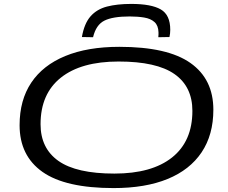

<svg xmlns="http://www.w3.org/2000/svg" viewBox="-20 -950 1163 980"><path d="M560 10Q314 10 197 -72.5Q80 -155 80 -311Q80 -439 139.5 -528Q199 -617 313 -664Q427 -711 589 -711Q835 -711 952 -628.5Q1069 -546 1069 -390Q1069 -262 1009 -172.5Q949 -83 835.5 -36.5Q722 10 560 10ZM564 -64Q755 -64 858.5 -146.5Q962 -229 962 -384Q962 -508 870.5 -572Q779 -636 585 -636Q394 -636 290.5 -553.5Q187 -471 187 -316Q187 -193 278.5 -128.5Q370 -64 564 -64ZM650 -930Q752 -930 800.5 -902Q849 -874 849 -798Q849 -779 845 -761L788 -760Q789 -767 789 -773.5Q789 -780 789 -785Q788 -820 768.5 -837.5Q749 -855 716 -860.5Q683 -866 642 -866Q555 -866 512.5 -844.5Q470 -823 455 -760L398 -761Q410 -830 442 -866.5Q474 -903 526 -916.5Q578 -930 650 -930Z"/></svg>

Font: Georama ExtraExtended
Style: Italic
Weight: 400
Width: 8
Italic angle: -9°
Designer: Jean-Baptiste Levee
Foundry: Production Type
Version: Version 1.000